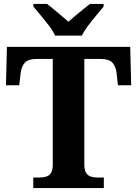

<svg xmlns="http://www.w3.org/2000/svg" viewBox="-20 -951 693 971"><path d="M148.3 0V-53H176.5Q196.7 -53 212.6 -57.5Q228.5 -62 237.7 -76.1Q246.9 -90.2 246.9 -118.3V-653H167.1Q122.8 -653 105.7 -634Q88.5 -615 84.5 -582L77.2 -519.9H10.1L15.1 -714H638.5L643.5 -519.9H576.4L569.6 -582Q565.6 -615 548.6 -634Q531.6 -653 486.6 -653H406.5V-118.1Q406.5 -90.1 415.8 -76.1Q425.1 -62.1 441.1 -57.5Q457.2 -53 476.9 -53H505.1V0ZM258.6 -771Q248.6 -794 228.3 -820.5Q207.9 -847 186.3 -873Q164.7 -899 148.7 -918V-931H217.9Q232.2 -920.6 251.5 -904.2Q270.8 -887.8 290.9 -871.3Q310.9 -854.8 325.9 -841.2Q340.9 -854.8 360.9 -871.3Q380.9 -887.8 401 -904.2Q421.1 -920.6 434.9 -931H504V-918Q489 -899 466.9 -873Q444.8 -847 425 -820.5Q405.2 -794 394.2 -771Z"/></svg>

Font: Noto Serif Ethiopic
Style: Regular
Weight: 400
Designer: Monotype Design Team
Foundry: Monotype Imaging Inc.
Version: Version 2.102